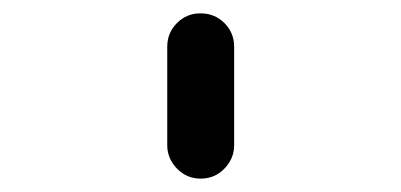

<svg xmlns="http://www.w3.org/2000/svg" viewBox="-20 -708 600 287"><path d="M279 -688Q279 -688 280 -688Q301 -688 315.5 -673.5Q330 -659 330 -638Q330 -492 330 -492Q330 -492 330 -491Q330 -471 315.5 -456Q301 -441 280 -441Q259 -441 244.5 -456Q230 -471 230 -491Q230 -492 230 -492Q230 -638 230 -638Q230 -638 230 -638Q230 -659 244.5 -673.5Q259 -688 279 -688Z"/></svg>

Font: Brass Mono
Style: Regular
Weight: 400
Monospace: yes
Version: Version 1.100; ttfautohint (v1.8.3) -l 8 -r 50 -G 200 -x 14 